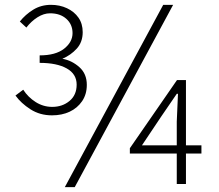

<svg xmlns="http://www.w3.org/2000/svg" viewBox="-20 -761 904 794"><path d="M195 -284Q145 -284 106 -309Q67 -334 44 -366L76 -390Q96 -359 127.5 -339Q159 -319 196 -319Q238 -319 267.5 -343.5Q297 -368 297 -411Q297 -455 256 -478Q215 -501 144 -501V-532Q210 -532 245 -559.5Q280 -587 280 -624Q280 -660 254.5 -683Q229 -706 187 -706Q161 -706 135 -689.5Q109 -673 89 -647L62 -672Q85 -701 117.5 -721Q150 -741 191 -741Q227 -741 257 -727Q287 -713 304.5 -688Q322 -663 322 -628Q322 -587 297.5 -560Q273 -533 238 -518Q277 -511 308 -483.5Q339 -456 339 -410Q339 -371 319.5 -342.5Q300 -314 268 -299Q236 -284 195 -284ZM248 13 655 -741H696L289 13ZM711 0V-258L716 -373H711L648 -281L567 -160H813V-126H517V-148L712 -430H749V0Z"/></svg>

Font: Noto Sans KR Thin ExtraLight
Style: Regular
Weight: 250
Version: Version 2.004-H2;hotconv 1.0.118;makeotfexe 2.5.65603